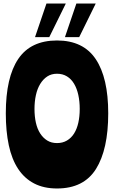

<svg xmlns="http://www.w3.org/2000/svg" viewBox="-20 -1060 648 1091"><path d="M304 -830Q453 -830 524 -724Q595 -618 595 -416Q595 -211 525.5 -100Q456 11 304 11Q229 11 174 -17.5Q119 -46 83 -100.5Q47 -155 30 -234.5Q13 -314 13 -416Q13 -621 84 -725.5Q155 -830 304 -830ZM304 -247Q336 -247 360.5 -261.5Q385 -276 401 -301.5Q417 -327 425 -362.5Q433 -398 433 -441Q433 -484 425 -520.5Q417 -557 401 -584Q385 -611 360.5 -626Q336 -641 304 -641Q272 -641 248.5 -625.5Q225 -610 208.5 -583Q192 -556 184 -519.5Q176 -483 176 -441Q176 -398 184 -362.5Q192 -327 208.5 -301.5Q225 -276 248.5 -261.5Q272 -247 304 -247ZM244 -1040H354L260 -849H179ZM414 -1040H524L430 -849H349Z"/></svg>

Font: Ranchers
Style: Regular
Weight: 400
Designer: Pablo Impallari, Brenda Gallo
Foundry: Pablo Impallari, Brenda Gallo
Version: Version 1.000; ttfautohint (v0.8) -G 200 -r 50